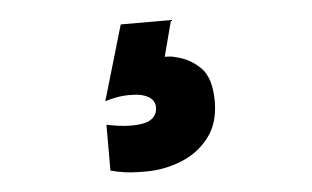

<svg xmlns="http://www.w3.org/2000/svg" viewBox="-35 -100 692 426"><g transform="rotate(-5 311.0 113.0)"><path d="M274 278Q245 278 227.5 275.5Q210 273 196 269V167Q225 173 246 173.5Q267 174 281 170.5Q295 167 302 158.5Q309 150 309 138Q309 128 303 121Q297 114 285.5 110Q274 106 259 106Q241 105 223 108.5Q205 112 198 115L247 -52H359L338 28Q344 28 350 28.5Q356 29 362 31Q394 38 417 61Q440 84 440 136Q440 185 415.5 216.5Q391 248 353 263Q315 278 274 278Z"/></g></svg>

Font: Onest Black
Style: Regular
Weight: 900
Designer: Dmitri Voloshin, Andrey Kudryavtsev
Foundry: Dmitri Voloshin, Andrey Kudryavtsev
Version: Version 1.000;gftools[0.9.33]